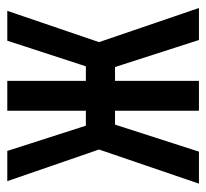

<svg xmlns="http://www.w3.org/2000/svg" viewBox="-40 -540 579 540"><g transform="rotate(-90 250.0 -269.5)"><path d="M4 0 100 -281 11 -539H96L167 -318H209V-539H293V-318H334L406 -539H490L402 -281L498 0H408L332 -236H293V0H209V-236H170L94 0Z"/></g></svg>

Font: Noto Sans Mono ExtraCondensed Medium
Style: Regular
Weight: 500
Width: 2
Designer: Monotype Design Team
Foundry: Monotype Imaging Inc.
Version: Version 2.014